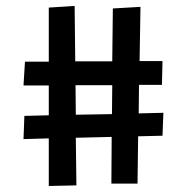

<svg xmlns="http://www.w3.org/2000/svg" viewBox="-20 -596 621 638"><path d="M230 -392.1H353L355 -567.9L446.8 -573.2L443.8 -393.1H520L518.1 -314H441.9L440.9 -219.2L522.9 -221.2L520 -145L439 -143.1L437 14.2H350.1L351.1 -141.1L231.9 -138.2L233.9 20L142.1 22V-136.2L58.1 -133.8L61 -210.9L142.1 -212.9V-312H58.1L63 -391.1H142.1V-570.8L228 -576.2ZM231.9 -214.8 352.1 -216.8 353 -313H231Z"/></svg>

Font: McLaren
Style: Regular
Weight: 400
Designer: Astigmatic (AOETI)
Foundry: Astigmatic (AOETI)
Version: Version 1.000